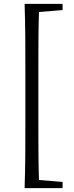

<svg xmlns="http://www.w3.org/2000/svg" viewBox="-20 -798 384 991"><path d="M144 173H303V141L181 131C178 30 178 -72 178 -172V-433C178 -535 178 -636 181 -736L303 -746V-778H107C111 -663 111 -547 111 -433V-172C111 -56 111 61 107 173Z"/></svg>

Font: NameLogos Serif 2
Style: Regular
Weight: 500
Version: Version 0.1